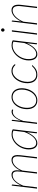

<svg xmlns="http://www.w3.org/2000/svg" viewBox="1486 -2232 752 3764"><g transform="rotate(-90 1862.0 -350.0)"><path d="M46.5 0 106 -495H116Q121.5 -495 124 -491.5Q126.5 -488 126.5 -483.5L108 -314Q127.5 -357.5 151.2 -392Q175 -426.5 201.8 -450.5Q228.5 -474.5 257.8 -487.2Q287 -500 317.5 -500Q348 -500 367 -488.5Q386 -477 395.2 -454.8Q404.5 -432.5 405.8 -400.5Q407 -368.5 402.5 -327.5Q421.5 -371 446 -403.5Q470.5 -436 497.8 -457.5Q525 -479 553.5 -489.5Q582 -500 609 -500Q641 -500 661.2 -487.5Q681.5 -475 691.8 -451.5Q702 -428 703.5 -393.8Q705 -359.5 699.5 -315.5L662.5 0H637.5L674.5 -315.5Q679 -354.5 678.5 -384.8Q678 -415 670.2 -435.8Q662.5 -456.5 646 -467.5Q629.5 -478.5 602 -478.5Q576 -478.5 548.5 -467Q521 -455.5 494.8 -432Q468.5 -408.5 444.2 -372.5Q420 -336.5 400.5 -287.5L366.5 0H341.5L378.5 -315.5Q383 -354.5 383.5 -384.8Q384 -415 377 -435.8Q370 -456.5 354.2 -467.5Q338.5 -478.5 311 -478.5Q249 -478.5 197 -424.2Q145 -370 103.5 -268.5L71.5 0Z M1151.5 0H1140.5Q1134.5 0 1132.5 -3.8Q1130.5 -7.5 1130.5 -11.5L1151.5 -198Q1132.5 -153 1108.8 -115.5Q1085 -78 1057.8 -51Q1030.5 -24 1000 -9Q969.5 6 937.5 6Q905.5 6 882.5 -6.5Q859.5 -19 844.5 -41.5Q829.5 -64 822.2 -95.2Q815 -126.5 815 -164.5Q815 -207 826 -248.2Q837 -289.5 856.8 -326.8Q876.5 -364 904 -395.5Q931.5 -427 964.2 -450Q997 -473 1034 -486Q1071 -499 1110.5 -499Q1139 -499 1162.8 -493.8Q1186.5 -488.5 1209.5 -475.5ZM943.5 -15.5Q974.5 -15.5 1004.2 -32Q1034 -48.5 1061.2 -79Q1088.5 -109.5 1112.5 -152.5Q1136.5 -195.5 1156 -248.5L1182.5 -464Q1165.5 -472 1147 -475.5Q1128.5 -479 1108.5 -479Q1073.5 -479 1040 -467Q1006.5 -455 976.8 -433.8Q947 -412.5 922.2 -383.2Q897.5 -354 879.2 -319.5Q861 -285 851 -246.2Q841 -207.5 841 -167.5Q841 -132 847 -104Q853 -76 865.5 -56.2Q878 -36.5 897.2 -26Q916.5 -15.5 943.5 -15.5Z M1315 0 1374.5 -495H1384.5Q1390 -495 1392.5 -491.5Q1395 -488 1395 -483.5L1376.5 -315.5Q1397 -368.5 1422 -407Q1447 -445.5 1475 -468.2Q1503 -491 1533.8 -497Q1564.5 -503 1597 -490.5L1592.5 -467.5Q1558 -480.5 1526.5 -472.8Q1495 -465 1467.2 -438.8Q1439.5 -412.5 1415.5 -368.8Q1391.5 -325 1372 -266.5L1340 0Z M1778 -15Q1825 -15 1863.8 -39.2Q1902.5 -63.5 1930 -103.5Q1957.5 -143.5 1972.8 -194.8Q1988 -246 1988 -300Q1988 -342 1977.8 -375.2Q1967.5 -408.5 1948.2 -431.5Q1929 -454.5 1901.5 -466.8Q1874 -479 1840 -479Q1808.5 -479 1780.8 -468Q1753 -457 1729.8 -437.8Q1706.5 -418.5 1688 -391.8Q1669.5 -365 1656.5 -333.5Q1643.5 -302 1636.8 -266.8Q1630 -231.5 1630 -195Q1630 -153 1640.2 -119.5Q1650.5 -86 1669.5 -62.8Q1688.5 -39.5 1716 -27.2Q1743.5 -15 1778 -15ZM1775.5 6Q1736 6 1704.2 -8Q1672.5 -22 1650.2 -48Q1628 -74 1616 -111.2Q1604 -148.5 1604 -195Q1604 -234 1611.8 -272Q1619.5 -310 1634 -343.8Q1648.5 -377.5 1669.5 -406.2Q1690.5 -435 1717 -455.8Q1743.5 -476.5 1775 -488.2Q1806.5 -500 1842.5 -500Q1882 -500 1913.8 -486Q1945.5 -472 1967.8 -446Q1990 -420 2002 -383Q2014 -346 2014 -300Q2014 -261 2006.2 -223.2Q1998.5 -185.5 1984 -151.5Q1969.5 -117.5 1948.5 -88.5Q1927.5 -59.5 1901 -38.5Q1874.5 -17.5 1842.8 -5.8Q1811 6 1775.5 6Z M2467 -91Q2440 -61 2416.2 -42Q2392.5 -23 2369.8 -12.5Q2347 -2 2324.5 2Q2302 6 2277 6Q2234.5 6 2203.8 -8.8Q2173 -23.5 2152.8 -49.5Q2132.5 -75.5 2122.8 -111Q2113 -146.5 2113 -188Q2113 -227 2121 -265.5Q2129 -304 2144 -338.8Q2159 -373.5 2180.5 -403.2Q2202 -433 2228.8 -454.8Q2255.5 -476.5 2287 -488.8Q2318.5 -501 2354 -501Q2378 -501 2397.8 -496.2Q2417.5 -491.5 2433.5 -482.8Q2449.5 -474 2462.2 -462Q2475 -450 2486 -435L2479 -427Q2476 -424 2471.5 -424Q2467.5 -424 2460.5 -432.8Q2453.5 -441.5 2440.2 -451.8Q2427 -462 2406 -470.8Q2385 -479.5 2353 -479.5Q2307 -479.5 2267.8 -455Q2228.5 -430.5 2200 -389.8Q2171.5 -349 2155.2 -296.2Q2139 -243.5 2139 -187.5Q2139 -151 2147.2 -119.5Q2155.5 -88 2172.8 -64.8Q2190 -41.5 2216.5 -28.2Q2243 -15 2280 -15Q2309 -15 2331.8 -21.2Q2354.5 -27.5 2372.5 -37Q2390.5 -46.5 2403.8 -57.5Q2417 -68.5 2426.8 -78Q2436.5 -87.5 2443.2 -93.8Q2450 -100 2454.5 -100Q2459 -100 2462 -97L2467 -91Z M2896 0H2885Q2879 0 2877 -3.8Q2875 -7.5 2875 -11.5L2896 -198Q2877 -153 2853.2 -115.5Q2829.5 -78 2802.2 -51Q2775 -24 2744.5 -9Q2714 6 2682 6Q2650 6 2627 -6.5Q2604 -19 2589 -41.5Q2574 -64 2566.8 -95.2Q2559.5 -126.5 2559.5 -164.5Q2559.5 -207 2570.5 -248.2Q2581.5 -289.5 2601.2 -326.8Q2621 -364 2648.5 -395.5Q2676 -427 2708.8 -450Q2741.5 -473 2778.5 -486Q2815.5 -499 2855 -499Q2883.5 -499 2907.2 -493.8Q2931 -488.5 2954 -475.5ZM2688 -15.5Q2719 -15.5 2748.8 -32Q2778.5 -48.5 2805.8 -79Q2833 -109.5 2857 -152.5Q2881 -195.5 2900.5 -248.5L2927 -464Q2910 -472 2891.5 -475.5Q2873 -479 2853 -479Q2818 -479 2784.5 -467Q2751 -455 2721.2 -433.8Q2691.5 -412.5 2666.8 -383.2Q2642 -354 2623.8 -319.5Q2605.5 -285 2595.5 -246.2Q2585.5 -207.5 2585.5 -167.5Q2585.5 -132 2591.5 -104Q2597.5 -76 2610 -56.2Q2622.5 -36.5 2641.8 -26Q2661 -15.5 2688 -15.5Z M3150.5 -493 3090 0H3065L3125 -493ZM3188.5 -671Q3188.5 -657.5 3178.2 -647.2Q3168 -637 3155.5 -637Q3142.5 -637 3133 -647.2Q3123.5 -657.5 3123.5 -671Q3123.5 -685 3133.2 -695.2Q3143 -705.5 3156 -705.5Q3168.5 -705.5 3178.5 -695.2Q3188.5 -685 3188.5 -671Z M3262 0 3321.5 -495H3331.5Q3337 -495 3339.2 -491.5Q3341.5 -488 3341.5 -483.5L3323.5 -311.5Q3343.5 -355 3369 -390Q3394.5 -425 3423.2 -449.5Q3452 -474 3482.8 -487Q3513.5 -500 3544.5 -500Q3576.5 -500 3598.8 -487.5Q3621 -475 3633.8 -451.5Q3646.5 -428 3650 -393.8Q3653.5 -359.5 3648.5 -315.5L3611 0H3586L3623 -315.5Q3632.5 -393 3612.5 -435.8Q3592.5 -478.5 3537.5 -478.5Q3507.5 -478.5 3477.2 -463.8Q3447 -449 3418.5 -421.5Q3390 -394 3364.5 -354.8Q3339 -315.5 3319 -267L3287.5 0Z"/></g></svg>

Font: Lato Thin
Style: Italic
Weight: 200
Italic angle: -7°
Designer: Lukasz Dziedzic
Foundry: tyPoland Lukasz Dziedzic
Version: Version 2.007; 2014-02-27